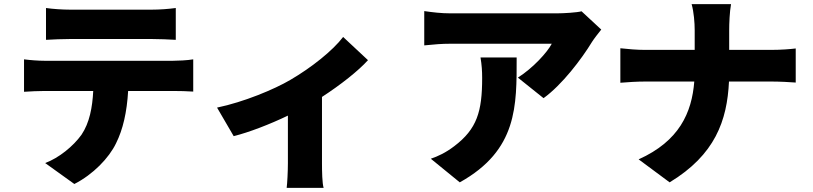

<svg xmlns="http://www.w3.org/2000/svg" viewBox="-20 -821 3960 935"><path d="M720 -631C758 -631 799 -629 836 -627V-782C799 -777 757 -774 720 -774H320C286 -774 238 -777 204 -782V-627C237 -629 285 -631 320 -631ZM198 -525C167 -525 128 -528 97 -532V-374C125 -376 169 -378 198 -378H434C430 -298 416 -223 377 -165C337 -109 267 -52 200 -27L342 75C433 29 511 -52 545 -123C579 -191 598 -275 604 -378H822C852 -378 894 -377 921 -375V-532C893 -527 843 -525 822 -525Z M1651 -641C1601 -575 1497 -492 1394 -432C1316 -386 1167 -324 1037 -297L1118 -158C1191 -176 1295 -216 1382 -258V-26C1382 12 1379 72 1376 94H1556C1549 72 1548 12 1548 -26V-349C1639 -408 1725 -476 1772 -528Z M2320 -541C2326 -505 2328 -476 2328 -441C2328 -278 2303 -193 2192 -109C2150 -77 2113 -60 2078 -48L2219 67C2501 -90 2496 -306 2496 -541ZM2812 -766C2791 -760 2725 -756 2692 -756H2173C2129 -756 2087 -761 2046 -767V-600C2098 -605 2129 -608 2173 -608H2667C2645 -566 2576 -490 2502 -443L2627 -343C2717 -408 2812 -533 2863 -617C2873 -633 2896 -662 2908 -677Z M3531 -578V-673C3531 -705 3533 -763 3540 -801H3348C3359 -763 3363 -709 3363 -674V-578H3123C3080 -578 3037 -582 3001 -586V-418C3038 -421 3080 -424 3127 -424H3361C3349 -272 3288 -134 3090 -45L3241 67C3462 -67 3521 -233 3530 -424H3732C3777 -424 3831 -421 3855 -419V-585C3831 -582 3786 -578 3733 -578Z"/></svg>

Font: Noto Sans Korean Black
Style: Bold
Weight: 900
Designer: Ryoko NISHIZUKA (kana & ideographs); Paul D. Hunt (Latin, Greek & Cyrillic); Wenlong ZHANG (bopomofo); Sandoll Communica
Foundry: Adobe Systems Incorporated
Version: Version 1.000;PS 1;hotconv 1.0.78;makeotf.lib2.5.61930